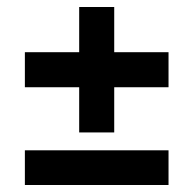

<svg xmlns="http://www.w3.org/2000/svg" viewBox="-20 -588 552 548"><path d="M206 -210V-339H51V-439H206V-568H306V-439H461V-339H306V-210ZM51 -60V-159H461V-60Z"/></svg>

Font: Piazzolla
Style: Bold
Weight: 700
Designer: Juan Pablo del Peral
Foundry: Huerta Tipografica
Version: Version 1.330